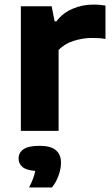

<svg xmlns="http://www.w3.org/2000/svg" viewBox="-20 -574 490 842"><path d="M71.5 0V-546.5H206.5L219.5 -480.5H227.5Q254.5 -516.5 297.5 -535.2Q340.5 -554 390.5 -554Q417 -554 442.5 -549.5V-403Q428 -406 411.8 -406.8Q395.5 -407.5 381 -407.5Q344 -407.5 303.2 -394.8Q262.5 -382 237 -354.5V0ZM107.5 248Q129.5 206 134.5 175.5Q95 172.5 78.2 158Q61.5 143.5 61.5 121Q61.5 95 83.5 80.2Q105.5 65.5 154 65.5Q203 65.5 225.2 84.8Q247.5 104 247.5 139Q247.5 165.5 237 195.2Q226.5 225 208 248Z"/></svg>

Font: Encode Sans Expanded
Style: Bold
Weight: 700
Width: 7
Designer: Multiple Designers
Foundry: Impallari Type
Version: Version 3.000; ttfautohint (v1.8.3) -l 8 -r 50 -G 200 -x 14 